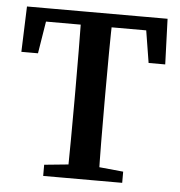

<svg xmlns="http://www.w3.org/2000/svg" viewBox="-47 -657 659 702"><g transform="rotate(5 282.0 -306.0)"><path d="M137 0V-41L268 -54H294L427 -41V0ZM225 0Q226 -69 226.5 -140.5Q227 -212 227 -285V-326Q227 -397 226.5 -468.5Q226 -540 225 -612H340Q338 -542 337.5 -470.5Q337 -399 337 -326V-285Q337 -214 337.5 -142.5Q338 -71 340 0ZM18 -445 24 -612H540L546 -445H485L458 -612L508 -563H56L106 -612L79 -445Z"/></g></svg>

Font: Lisu Bosa SemiBold
Style: Regular
Weight: 600
Designer: David Morse, Annie Olsen, Victor Gaultney, Frank Grießhammer (Latin)
Foundry: SIL International
Version: Version 2.000